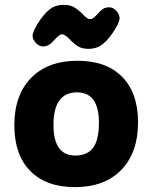

<svg xmlns="http://www.w3.org/2000/svg" viewBox="-20 -760 627 790"><path d="M344 -559Q319 -559 302.5 -568.5Q286 -578 265 -600Q246 -619 235 -619Q225 -619 208 -600Q196 -587 190.5 -582Q185 -577 176.5 -573Q168 -569 157 -569Q141 -569 127.5 -583.5Q114 -598 114 -614Q114 -627 134 -661Q158 -700 182.5 -720Q207 -740 242 -740Q268 -740 284.5 -730.5Q301 -721 322 -700Q340 -681 351 -681Q362 -681 378 -699Q394 -717 404 -723.5Q414 -730 430 -730Q445 -730 458.5 -715.5Q472 -701 472 -685Q472 -670 453 -639Q429 -600 404 -579.5Q379 -559 344 -559ZM289 10Q170 10 104.5 -56.5Q39 -123 39 -244Q39 -369 108 -439.5Q177 -510 299 -510Q418 -510 483 -443.5Q548 -377 548 -257Q548 -132 479 -61Q410 10 289 10ZM290 -120Q340 -120 363.5 -152.5Q387 -185 387 -255Q387 -380 297 -380Q200 -380 200 -246Q200 -120 290 -120Z"/></svg>

Font: Solway ExtraBold
Style: Regular
Weight: 800
Designer: Mariya V. Pigoulevskaya
Foundry: The Northern Block Ltd.
Version: Version 1.000;hotconv 1.0.109;makeotfexe 2.5.65596